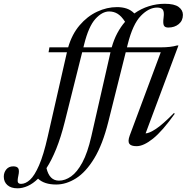

<svg xmlns="http://www.w3.org/2000/svg" viewBox="-190 -762 986 1014"><path d="M66.5 -486 71 -512H170Q190 -581 230.5 -628.5Q271 -676 322.8 -700.2Q374.5 -724.5 428 -724.5Q456 -724.5 479 -716.8Q502 -709 519.5 -691Q555.5 -716.5 596.5 -729.2Q637.5 -742 680 -742Q731 -742 753.5 -725.2Q776 -708.5 776 -683.5Q776 -653 754 -634.8Q732 -616.5 698.5 -616.5Q680 -616.5 675 -628.5Q670 -640.5 674 -669.5Q678 -699 670 -710.5Q662 -722 640 -722Q596 -722 553.5 -678Q511 -634 484.5 -528L480.5 -512H660.5Q711.5 -512 745.5 -522H752.5L579 -57.5Q598 -58 633.2 -81Q668.5 -104 728.5 -165L733 -161.5Q668.5 -70.5 618.5 -30.2Q568.5 10 531.5 10Q502 10 493 -2.8Q484 -15.5 495 -46L659 -486H474L382 -118.5Q352 1.5 307.8 74.2Q263.5 147 211.5 179.8Q159.5 212.5 107 212.5Q43.5 212.5 11 181.5Q-16 208 -43.5 220.2Q-71 232.5 -97.5 232.5Q-132 232.5 -151 215.5Q-170 198.5 -170 171Q-170 149 -156.8 132.8Q-143.5 116.5 -120 116.5Q-100 116.5 -93.5 127.2Q-87 138 -93 165.5Q-99 193 -95.2 201Q-91.5 209 -78.5 209Q-55 209 -31.2 187.2Q-7.5 165.5 16.2 111.2Q40 57 62 -40.5L163.5 -486ZM386.5 -701.5Q349.5 -701.5 313.8 -662Q278 -622.5 254.5 -528L250.5 -512H400Q411.5 -553 429.5 -586.8Q447.5 -620.5 470.5 -647Q451.5 -676.5 431.5 -689Q411.5 -701.5 386.5 -701.5ZM152 -118.5Q131.5 -36.5 107 24Q82.5 84.5 55.5 126Q71 192 121.5 192Q154 192 185.8 169.5Q217.5 147 245 96Q272.5 45 292 -40.5L393.5 -486H244Z"/></svg>

Font: Newsreader Display
Style: Italic
Weight: 400
Italic angle: -17°
Designer: Hugues Gentile
Foundry: Production Type
Version: Version 1.001